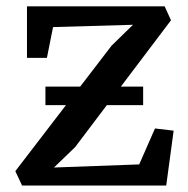

<svg xmlns="http://www.w3.org/2000/svg" viewBox="-20 -575 584 595"><path d="M392.1 -498.2 144.4 -491.1 125.4 -395.7H63.6V-555.3H490.3L509.9 -512.2L212.5 -118.7L147.2 -55.9L411.4 -65.5L460.3 -176.9L518.1 -170.1L495.1 0H48.4L27.5 -44.6L325.8 -433.5ZM120.8 -306.6H423.6V-249.1H120.8Z"/></svg>

Font: Merriweather Light
Style: Regular
Weight: 300
Designer: Eben Sorkin
Foundry: Eben Sorkin
Version: Version 2.100